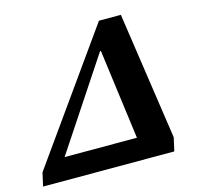

<svg xmlns="http://www.w3.org/2000/svg" viewBox="-124 -767 904 872"><g transform="rotate(-15 328.0 -331.0)"><path d="M591 0 605 -63 517 -662H414L-12 -63L-26 0ZM383 -527H387L443 -104H103Z"/></g></svg>

Font: STIX Two Text
Style: Bold Italic
Weight: 700
Italic angle: -12°
Designer: Ross Mills, John Hudson & Paul Hanslow, Tiro Typeworks Ltd; with prior portions MicroPress Inc. and Coen Hoffman, Elsevi
Foundry: Tiro Typeworks Ltd
Version: Version 2.13 b171